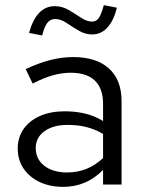

<svg xmlns="http://www.w3.org/2000/svg" viewBox="-20 -718 566 747"><path d="M226 9Q174 9 134 -10Q94 -29 71.5 -62.5Q49 -96 49 -140Q49 -184 72 -216.5Q95 -249 136 -267Q177 -285 232 -285Q274 -285 311.5 -276Q349 -267 381 -247V-314Q381 -374 349 -404.5Q317 -435 255 -435Q221 -435 185.5 -425Q150 -415 107 -393L80 -449Q178 -496 264 -496Q355 -496 404 -451.5Q453 -407 453 -324V0H381V-57Q349 -24 310 -7.5Q271 9 226 9ZM119 -142Q119 -99 152.5 -73Q186 -47 241 -47Q282 -47 316.5 -61Q351 -75 381 -103V-197Q350 -215 317 -223.5Q284 -232 243 -232Q187 -232 153 -207.5Q119 -183 119 -142ZM144 -580 93 -590Q107 -641 132 -667.5Q157 -694 193 -694Q222 -694 247.5 -679Q273 -664 295.5 -649Q318 -634 338 -634Q355 -634 364.5 -648Q374 -662 384 -698L435 -688Q422 -637 397.5 -610.5Q373 -584 339 -584Q311 -584 286 -599Q261 -614 238.5 -629Q216 -644 195 -644Q176 -644 164.5 -629.5Q153 -615 144 -580Z"/></svg>

Font: Red Hat Text VF
Style: Regular
Weight: 300
Designer: Pentagram, MCKL
Foundry: Pentagram, MCKL
Version: Version 1.023